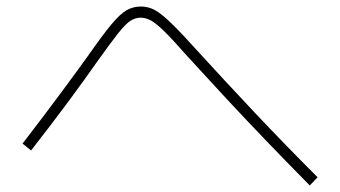

<svg xmlns="http://www.w3.org/2000/svg" viewBox="-20 -639 1040 587"><path d="M927 -72Q858 -142 795.5 -207Q733 -272 673 -336.5Q613 -401 551 -469Q508 -518 482.5 -543Q457 -568 441 -576.5Q425 -585 410 -585Q394 -585 379 -575.5Q364 -566 341 -537Q318 -508 276 -449Q239 -396 190.5 -330.5Q142 -265 75 -179L49 -200Q115 -286 164 -352Q213 -418 251 -471Q295 -534 321.5 -565.5Q348 -597 367.5 -608Q387 -619 410 -619Q426 -619 440.5 -614Q455 -609 472.5 -595.5Q490 -582 514.5 -557.5Q539 -533 574 -494Q668 -391 758.5 -295Q849 -199 951 -97Z"/></svg>

Font: M PLUS 1 Code ExtraLight
Style: Regular
Weight: 250
Designer: Coji Morishita
Foundry: UNDERFOREST DESIGN
Version: Version 1.002